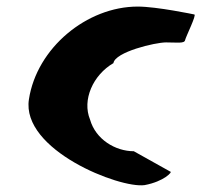

<svg xmlns="http://www.w3.org/2000/svg" viewBox="-20 -574 612 584"><path d="M68 -272C44 -118 344 0 420 -11C479 -22 506 -52 498 -52L387 -114C331 -114 271 -150 254 -210C229 -270 263 -346 325 -382C330 -416 452 -445 485 -445C519 -445 541 -441 543 -452C545 -462 579 -530 571 -530C571 -530 457 -554 399 -554C244 -554 92 -428 68 -272Z"/></svg>

Font: Ampere
Style: SCIta
Weight: 400
Version: Version 1